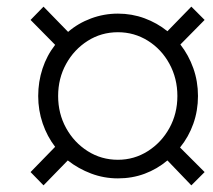

<svg xmlns="http://www.w3.org/2000/svg" viewBox="-20 -534 640 578"><path d="M111 24 72 -16 146 -92Q122 -123 108.5 -162.5Q95 -202 95 -245Q95 -288 108 -327.5Q121 -367 146 -399L72 -474L111 -514L185 -438Q215 -464 254 -478.5Q293 -493 335 -493Q377 -493 415 -479Q453 -465 484 -440L556 -514L596 -474L523 -400Q548 -368 562 -328.5Q576 -289 576 -245Q576 -201 562 -161.5Q548 -122 522 -90L596 -16L556 24L484 -51Q453 -25 415.5 -11Q378 3 335 3Q293 3 254.5 -11.5Q216 -26 184 -51ZM335 -53Q384 -53 425 -79Q466 -105 490 -148.5Q514 -192 514 -245Q514 -298 490 -342Q466 -386 425 -411.5Q384 -437 335 -437Q285 -437 244 -411Q203 -385 179 -341.5Q155 -298 155 -245Q155 -192 179 -148.5Q203 -105 244 -79Q285 -53 335 -53Z"/></svg>

Font: Mulish Light
Style: Italic
Weight: 300
Italic angle: -9°
Designer: Vernon Adams
Foundry: Vernon Adams
Version: Version 3.603; ttfautohint (v1.8.3)